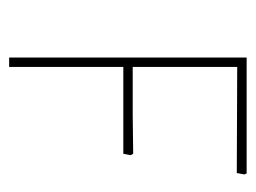

<svg xmlns="http://www.w3.org/2000/svg" viewBox="-88 -458 546 409"><g transform="rotate(90 184.5 -253.0)"><path d="M122.1 -243.2V0H102.1V-505.9H349.1L351.1 -501L348.1 -484.9L122.1 -485.8V-263.2H225.1L307.1 -264.2L310.1 -258.8L307.1 -243.2Z"/></g></svg>

Font: Datalegreya
Style: Dot
Weight: 700
Designer: Figs Lab
Foundry: Figs Lab
Version: Version 1.002;PS 001.002;hotconv 1.0.70;makeotf.lib2.5.58329